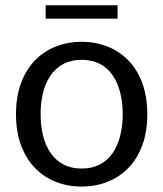

<svg xmlns="http://www.w3.org/2000/svg" viewBox="-20 -687 609 718"><path d="M285.2 10.8Q234.6 10.8 190 -6.5Q145.4 -23.7 111.9 -57.7Q78.4 -91.6 59.1 -142.6Q39.8 -193.6 39.8 -260Q39.8 -326.4 59.1 -377.4Q78.4 -428.4 111.9 -462.3Q145.4 -496.3 190 -513.5Q234.6 -530.8 285.2 -530.8Q335.8 -530.8 380.4 -513.5Q425.1 -496.3 458.8 -462.3Q492.6 -428.4 511.7 -377.4Q530.8 -326.4 530.8 -260Q530.8 -193.6 511.7 -142.6Q492.6 -91.6 458.8 -57.7Q425.1 -23.7 380.4 -6.5Q335.8 10.8 285.2 10.8ZM285.2 -56.7Q324.5 -56.7 353.7 -72.1Q382.9 -87.4 401.6 -115.1Q420.4 -142.8 429.6 -179.8Q438.9 -216.8 438.9 -260Q438.9 -303.2 429.6 -340.2Q420.4 -377.2 401.6 -404.9Q382.9 -432.6 353.7 -447.9Q324.5 -463.3 285.2 -463.3Q245.9 -463.3 217.1 -447.9Q188.2 -432.6 169.2 -404.9Q150.3 -377.2 141 -340.2Q131.8 -303.2 131.8 -260Q131.8 -216.8 141 -179.8Q150.3 -142.8 169.2 -115.1Q188.2 -87.4 217.1 -72.1Q245.9 -56.7 285.2 -56.7ZM150.8 -617.1V-667.2H419.7V-617.1Z"/></svg>

Font: Murecho Thin
Style: Regular
Weight: 100
Designer: Neil Summerour
Foundry: Positype
Version: Version 1.010